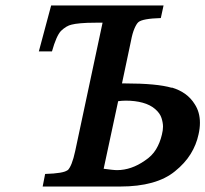

<svg xmlns="http://www.w3.org/2000/svg" viewBox="-20 -682 751 702"><path d="M426 -377H437Q495 -377 538 -373Q581 -369 608 -361V-362Q665 -345 692 -301Q711 -272 711 -233Q711 -213 706 -191Q698 -153 677 -119Q656 -85 620 -56Q552 0 419 0H136L145 -46Q213 -48 227 -60V-59Q243 -74 255 -130L355 -599H329Q297 -599 275 -597Q253 -595 242 -592Q223 -588 203 -569Q186 -551 170 -494H122L167 -662H578L568 -616Q501 -614 486 -601Q479 -595 471.5 -577.5Q464 -560 459 -533ZM359 -65Q374 -63 387 -61.5Q400 -60 408 -60Q460 -60 510 -95Q536 -112 550.5 -136Q565 -160 572 -190Q576 -206 576 -219Q576 -233 570.5 -250.5Q565 -268 547 -283.5Q529 -299 501.5 -306.5Q474 -314 440 -314Q432 -314 426 -313.5Q420 -313 412 -312Z"/></svg>

Font: New Athena Unicode
Style: Bold Italic
Weight: 700
Designer: J. Rusten 1997; rev. by R. Hancock 2001, 2002, rev. by D. Mastronarde 2002-2021
Foundry: Society for Classical Studies (formerly American Philological Association)
Version: Version 5.008